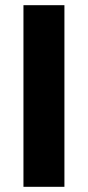

<svg xmlns="http://www.w3.org/2000/svg" viewBox="-20 -720 339 740"><path d="M228.3 -700V0H70.4V-700Z"/></svg>

Font: Pathway Extreme 8pt Thin
Style: Regular
Weight: 100
Version: Version 1.001;gftools[0.9.26]